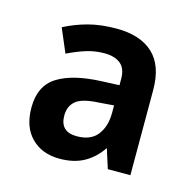

<svg xmlns="http://www.w3.org/2000/svg" viewBox="-64 -786 480 477"><g transform="rotate(15 176.5 -547.5)"><path d="M181 -722Q242 -722 275 -691.5Q308 -661 308 -598V-379H250L234 -429Q216 -402 190 -387.5Q164 -373 127 -373Q82 -373 54.5 -400.5Q27 -428 27 -478Q27 -534 66 -558.5Q105 -583 178 -586L224 -588V-604Q224 -631 209 -643Q194 -655 168 -655Q143 -655 121 -648Q99 -641 74 -629L48 -690Q77 -705 109 -713.5Q141 -722 181 -722ZM185 -533Q143 -531 127 -517.5Q111 -504 111 -480Q111 -438 154 -438Q190 -438 207 -460Q224 -482 224 -517V-536Z"/></g></svg>

Font: Noto Sans Lao UI SemCond SemBd
Style: Regular
Weight: 600
Width: 4
Designer: Monotype Design Team
Foundry: Monotype Imaging Inc.
Version: Version 2.000; ttfautohint (v1.8.4.7-5d5b)